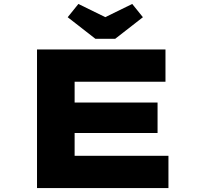

<svg xmlns="http://www.w3.org/2000/svg" viewBox="-20 -950 1008 970"><path d="M167 0V-700H816V-537H357V-163H831V0ZM271 -278V-432H776V-278ZM462 -754 322 -863 376 -930 527 -856H497L648 -930L702 -863L562 -754Z"/></svg>

Font: Lexend Zetta ExtraBold
Style: Regular
Weight: 800
Designer: Bonnie Shaver-Troup, Thomas Jockin
Foundry: Lexend
Version: Version 1.007